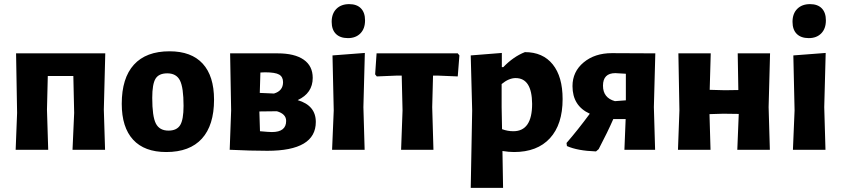

<svg xmlns="http://www.w3.org/2000/svg" viewBox="-20 -727 4083 932"><path d="M56 0 63 -179 58 -468H491L484 -195L490 0H332L340 -179L336 -358H212L208 -195L214 0Z M803 -478Q909 -478 964 -418Q1019 -358 1019 -243Q1019 -119 960 -54Q901 11 787 11Q681 11 626 -49Q571 -109 571 -223Q571 -348 630 -413Q689 -478 803 -478ZM792 -371Q751 -371 735 -345Q719 -319 719 -252Q719 -162 736.5 -127.5Q754 -93 798 -93Q838 -93 854.5 -119.5Q871 -146 871 -213Q871 -302 853.5 -336.5Q836 -371 792 -371Z M1095 0 1102 -191 1097 -468H1328Q1410 -468 1454 -437.5Q1498 -407 1498 -349Q1498 -275 1425 -241Q1513 -215 1513 -135Q1513 5 1278 5Q1197 5 1095 0ZM1266 -376Q1251 -376 1244 -375L1241 -276L1310 -273Q1354 -286 1354 -328Q1354 -354 1335 -365Q1316 -376 1266 -376ZM1324 -187 1239 -186 1242 -90Q1286 -86 1300 -86Q1369 -86 1369 -140Q1369 -174 1324 -187Z M1675 -707Q1712 -707 1732 -686.5Q1752 -666 1752 -628Q1752 -588 1729.5 -565Q1707 -542 1669 -542Q1631 -542 1610.5 -562.5Q1590 -583 1590 -621Q1590 -661 1613 -684Q1636 -707 1675 -707ZM1592 0 1600 -191 1594 -458 1751 -470 1744 -207 1750 0Z M1927 0 1934 -191 1930 -360H1905L1809 -356L1801 -366L1808 -468H2202L2210 -458L2202 -356L2106 -360H2082L2078 -207L2084 0Z M2416 -470V-401H2423Q2472 -452 2528 -474Q2615 -474 2663 -414.5Q2711 -355 2711 -246Q2711 -123 2649.5 -56Q2588 11 2475 11Q2451 11 2419 6L2422 185H2265L2272 -191L2265 -458ZM2415 -207 2417 -100Q2444 -90 2472 -90Q2563 -90 2563 -223Q2562 -348 2483 -348Q2450 -348 2415 -319Z M2873 8Q2784 5 2732 -18L2730 -33Q2784 -95 2843 -175Q2759 -213 2759 -309Q2759 -379 2813 -424Q2867 -469 2950 -469L3161 -468L3154 -207L3160 0H3011L3017 -149H2957Q2930 -87 2886 -3ZM2907 -311Q2907 -252 2965 -236L3018 -240V-369L2967 -372Q2907 -372 2907 -311Z M3271 0 3278 -191 3273 -468H3430L3425 -291L3499 -289L3564 -290L3561 -468H3718L3711 -207L3717 0H3559L3566 -174L3491 -175L3424 -173L3429 0Z M3912 -707Q3949 -707 3969 -686.5Q3989 -666 3989 -628Q3989 -588 3966.5 -565Q3944 -542 3906 -542Q3868 -542 3847.5 -562.5Q3827 -583 3827 -621Q3827 -661 3850 -684Q3873 -707 3912 -707ZM3829 0 3837 -191 3831 -458 3988 -470 3981 -207 3987 0Z"/></svg>

Font: Alegreya Sans SC ExtraBold
Style: Regular
Weight: 800
Designer: Juan Pablo del Peral
Foundry: Huerta Tipografica
Version: Version 2.007